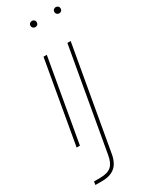

<svg xmlns="http://www.w3.org/2000/svg" viewBox="-234 -743 794 1010"><g transform="rotate(-30 163.0 -237.5)"><path d="M33 0 121 -501H141L53 0ZM162 -657Q155 -657 149 -662Q143 -667 143 -676Q143 -685 149 -690Q155 -695 162 -695Q169 -695 175 -690Q181 -685 181 -676Q181 -667 175.5 -662Q170 -657 162 -657ZM20 220 23 200H59Q107 200 128.5 180Q150 160 157 116L266 -501H286L176 123Q171 152 158 174Q145 196 121 208Q97 220 59 220ZM307 -657Q300 -657 294 -662Q288 -667 288 -676Q288 -685 294 -690Q300 -695 307 -695Q314 -695 320 -690Q326 -685 326 -676Q326 -667 320.5 -662Q315 -657 307 -657Z"/></g></svg>

Font: DM Sans 18pt Thin
Style: Italic
Weight: 250
Italic angle: -10°
Designer: Colophon Foundry, Jonny Pinhorn
Foundry: Colophon Foundry
Version: Version 4.004;gftools[0.9.30]